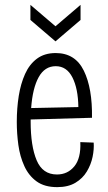

<svg xmlns="http://www.w3.org/2000/svg" viewBox="-20 -758 443 789"><path d="M215 11Q163 11 130.5 -12.5Q98 -36 80 -75.5Q62 -115 55.5 -162Q49 -209 49 -257Q49 -313 57 -363.5Q65 -414 83 -454Q101 -494 132 -517Q163 -540 209 -540Q289 -540 324.5 -467.5Q360 -395 358 -274L106 -267Q106 -263 106 -258Q106 -158 130.5 -99.5Q155 -41 214 -41Q258 -41 285.5 -74.5Q313 -108 310 -174L365 -172Q367 -145 360.5 -113.5Q354 -82 337 -53.5Q320 -25 290 -7Q260 11 215 11ZM209 -486Q164 -486 139 -441Q114 -396 108 -314L302 -318Q301 -394 277.5 -440Q254 -486 209 -486ZM105 -738 208 -650 311 -738V-676L208 -588L105 -676Z"/></svg>

Font: Bricolage Grotesque 12pt Condensed ExtraLight
Style: Regular
Weight: 200
Width: 3
Designer: Mathieu Triay
Foundry: Atelier Triay
Version: Version 1.001; ttfautohint (v1.8.4.7-5d5b);gftools[0.9.33.de